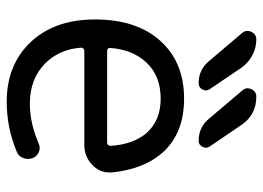

<svg xmlns="http://www.w3.org/2000/svg" viewBox="-129 -691 810 592"><g transform="rotate(90 276.0 -395.0)"><path d="M136.7 -250Q132.8 -250 129.9 -247.1Q127 -244.1 127 -240.2Q131.8 -172.9 175.8 -128.9Q223.6 -82 299.8 -82Q359.4 -82 422.9 -109.4Q436.5 -115.2 449.7 -109.4Q462.9 -103.5 467.8 -89.8Q472.7 -75.2 466.8 -60.5Q460.9 -45.9 446.3 -41Q373 -10.7 293.9 -10.7Q179.7 -10.7 109.9 -84.5Q40 -158.2 40 -283.2Q40 -411.1 106 -484.4Q171.9 -557.6 284.2 -557.6Q393.6 -557.6 453.1 -488.3Q502 -430.7 511.7 -335Q511.7 -331.1 511.7 -327.1Q511.7 -296.9 489.3 -275.4Q463.9 -250 426.8 -250ZM127.9 -330.1Q127 -326.2 129.9 -323.2Q132.8 -320.3 136.7 -320.3H419.9Q423.8 -320.3 426.8 -323.2Q429.7 -326.2 429.7 -330.1Q425.8 -399.4 390.6 -441.4Q351.6 -485.4 284.2 -485.4Q212.9 -485.4 171.9 -440.4Q132.8 -398.4 127.9 -330.1ZM414.1 -602.5Q372.1 -602.5 345.7 -634.8L258.8 -737.3Q248 -750 254.9 -765.1Q261.7 -780.3 278.3 -780.3Q334 -780.3 365.2 -734.4L431.6 -636.7Q435.5 -630.9 435.5 -625Q435.5 -619.1 432.6 -614.3Q426.8 -602.5 414.1 -602.5ZM236.3 -602.5Q195.3 -602.5 168.9 -633.8L81.1 -737.3Q75.2 -745.1 75.2 -753.9Q75.2 -758.8 78.1 -764.6Q85 -780.3 101.6 -780.3Q127.9 -780.3 151.4 -767.6Q174.8 -754.9 189.5 -733.4L254.9 -636.7Q258.8 -630.9 258.8 -625Q258.8 -619.1 255.9 -614.3Q250 -602.5 236.3 -602.5Z"/></g></svg>

Font: Gen Jyuu GothicX Regular
Style: Regular
Weight: 400
Designer: [Source Han Sans]
Ryoko NISHIZUKA  (kana & ideographs); Paul D. Hunt (Latin, Greek & Cyrillic); Wenlong ZHANG  (bopomofo
Version: Version 1.002.20150607